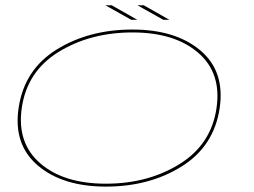

<svg xmlns="http://www.w3.org/2000/svg" viewBox="-20 -702 963 728"><path d="M382 5.5Q218 5.5 124 -74Q30 -153.5 50.5 -292.5Q72 -438 194.5 -514Q317 -590 482 -590Q645.5 -590 739.5 -511Q833.5 -432 813 -292.5Q791.5 -147.5 669 -71Q546.5 5.5 382 5.5ZM381.5 -5.5Q541 -5.5 661 -80Q781 -154.5 801 -292.5Q820.5 -425.5 731.2 -502.2Q642 -579 482.5 -579Q322.5 -579 202.5 -505.2Q82.5 -431.5 62.5 -292.5Q43.5 -160 132.5 -82.8Q221.5 -5.5 381.5 -5.5ZM599 -627 501 -682H525L622 -627ZM477.5 -627 379.5 -682H403.5L500.5 -627Z"/></svg>

Font: Anybody UltraExpanded Thin
Style: Italic
Weight: 100
Width: 9
Italic angle: -10°
Designer: Tyler Finck
Foundry: Etcetera Type Company
Version: Version 1.010; ttfautohint (v1.8.3) -l 8 -r 50 -G 200 -x 14 